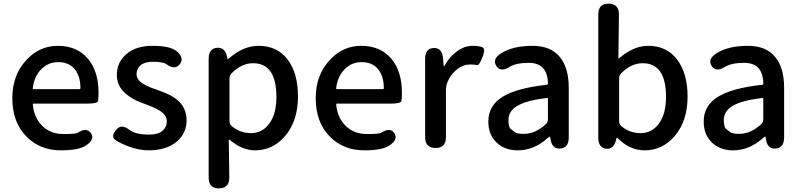

<svg xmlns="http://www.w3.org/2000/svg" viewBox="-20 -817 4425 1060"><path d="M316 13Q201 13 126 -63Q48 -142 48 -275Q48 -403 126 -486Q198 -564 299 -564Q406 -564 466 -492Q524 -423 524 -304Q524 -273 521 -259Q518 -245 462 -245H166Q161 -245 161 -240Q168 -167 213.5 -122Q259 -77 331 -77Q399 -77 409 -84Q459 -116 482 -82Q505 -47 455 -14Q415 13 316 13ZM161 -330Q160 -325 165 -325H419Q424 -325 424 -330Q424 -396 392.5 -435Q361 -474 301 -474Q247 -474 209 -436Q168 -395 161 -330Z M801 13Q746 13 689 -9Q636 -29 614 -46.5Q592 -64 621 -100Q649 -136 696 -99Q729 -74 804 -74Q852 -74 876.5 -94.5Q901 -115 901 -147.5Q901 -180 865 -204Q844 -218 816 -229Q787 -240 783.5 -241.5Q780 -243 753 -253Q709 -270 675 -299Q625 -341 625 -403Q625 -473 678 -518.5Q731 -564 821 -564Q917 -564 953 -536Q1000 -498 973 -463Q946 -428 898 -463Q880 -476 823 -476Q779 -476 756.5 -457Q734 -438 734 -408Q734 -378 766 -357Q786 -344 814 -333Q842 -323 845 -322Q848 -321 877 -310Q926 -292 958 -266Q1010 -223 1010 -152.5Q1010 -82 957 -36Q899 13 801 13Z M1189 223Q1132 223 1132 163V-491Q1132 -550 1178 -553Q1225 -557 1234 -499Q1235 -490 1236.5 -490Q1238 -490 1253 -502Q1327 -564 1408 -564Q1511 -564 1569 -487Q1625 -413 1625 -284Q1625 -148 1553 -65Q1486 13 1388 13Q1316 13 1247 -46Q1243 -49 1243 -44L1246 162Q1247 222 1189 223ZM1506 -282Q1506 -468 1377 -468Q1315 -468 1259 -413Q1247 -401 1247 -384V-148Q1247 -132 1259 -121Q1305 -82 1366.5 -82Q1428 -82 1467 -135Q1506 -188 1506 -282Z M1991 13Q1876 13 1801 -63Q1723 -142 1723 -275Q1723 -403 1801 -486Q1873 -564 1974 -564Q2081 -564 2141 -492Q2199 -423 2199 -304Q2199 -273 2196 -259Q2193 -245 2137 -245H1841Q1836 -245 1836 -240Q1843 -167 1888.5 -122Q1934 -77 2006 -77Q2074 -77 2084 -84Q2134 -116 2157 -82Q2180 -47 2130 -14Q2090 13 1991 13ZM1836 -330Q1835 -325 1840 -325H2094Q2099 -325 2099 -330Q2099 -396 2067.5 -435Q2036 -474 1976 -474Q1922 -474 1884 -436Q1843 -395 1836 -330Z M2385 0Q2327 0 2327 -60V-491Q2327 -550 2374 -552Q2421 -554 2426 -495L2429 -457Q2430 -451 2431.5 -451Q2433 -451 2439 -462Q2462 -504 2503.5 -534Q2545 -564 2589 -564Q2626 -564 2644 -555.5Q2662 -547 2643 -500Q2625 -454 2613.5 -457.5Q2602 -461 2575 -461Q2537 -461 2504 -435Q2466 -404 2451 -365Q2442 -343 2442 -319V-60Q2442 0 2385 0Z M2838 13Q2766 13 2721 -30.5Q2676 -74 2676 -146Q2676 -234 2754.5 -282.5Q2833 -331 2999 -349Q3005 -350 3005 -356Q3003 -470 2900 -470Q2829 -470 2794 -448Q2743 -416 2720 -453Q2696 -491 2747 -523Q2812 -564 2920 -564Q3021 -564 3071 -502Q3120 -443 3120 -331V-59Q3120 0 3073 3Q3027 7 3019 -51L3018 -56Q3017 -63 3015 -63Q3013 -63 2999 -51Q2925 13 2838 13ZM2873 -78Q2935 -78 2993 -131Q3005 -142 3005 -159V-272Q3005 -277 3000 -276Q2887 -263 2835 -232Q2787 -203 2787 -154Q2787 -115 2799.5 -105.5Q2812 -96 2823 -87Q2834 -78 2873 -78Z M3539 13Q3462 13 3400 -45Q3387 -57 3385.5 -57Q3384 -57 3382 -49Q3371 8 3327 4Q3283 0 3283 -58V-737Q3283 -797 3340 -797Q3398 -796 3397 -736L3394 -497Q3394 -492 3398 -495Q3477 -564 3558 -564Q3661 -564 3718.5 -488Q3776 -412 3776 -284Q3776 -148 3704 -65Q3637 13 3539 13ZM3657 -282Q3657 -468 3528 -468Q3465 -468 3410 -413Q3398 -401 3398 -384V-148Q3398 -132 3410 -121Q3455 -82 3517 -82Q3579 -82 3618 -135Q3657 -188 3657 -282Z M4027 13Q3955 13 3910 -30.5Q3865 -74 3865 -146Q3865 -234 3943.5 -282.5Q4022 -331 4188 -349Q4194 -350 4194 -356Q4192 -470 4089 -470Q4018 -470 3983 -448Q3932 -416 3909 -453Q3885 -491 3936 -523Q4001 -564 4109 -564Q4210 -564 4260 -502Q4309 -443 4309 -331V-59Q4309 0 4262 3Q4216 7 4208 -51L4207 -56Q4206 -63 4204 -63Q4202 -63 4188 -51Q4114 13 4027 13ZM4062 -78Q4124 -78 4182 -131Q4194 -142 4194 -159V-272Q4194 -277 4189 -276Q4076 -263 4024 -232Q3976 -203 3976 -154Q3976 -115 3988.5 -105.5Q4001 -96 4012 -87Q4023 -78 4062 -78Z"/></svg>

Font: Resource Han Rounded TW Medium
Style: Regular
Weight: 500
Designer: Cyano Hao (round all glyphs); Ryoko NISHIZUKA 西塚涼子 (kana, bopomofo & ideographs); Paul D. Hunt (Latin, Greek & Cyrillic)
Foundry: Cyano Hao
Version: 0.990